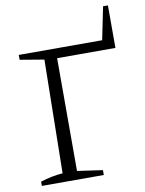

<svg xmlns="http://www.w3.org/2000/svg" viewBox="-89 -872 705 934"><g transform="rotate(-10 263.0 -404.5)"><path d="M486 -809H510V-599H222V-42L347 -24V0H41V-21Q69 -30 96.5 -35.5Q124 -41 151 -43L160 -603L41 -623V-647H453Z"/></g></svg>

Font: Piazzolla SC Light
Style: Regular
Weight: 300
Designer: Juan Pablo del Peral
Foundry: Huerta Tipografica
Version: Version 1.330